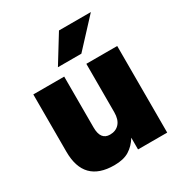

<svg xmlns="http://www.w3.org/2000/svg" viewBox="-175 -858 930 991"><g transform="rotate(-30 290.0 -363.0)"><path d="M220.2 9.8Q40 9.8 40 -174.8V-516.1H224.1V-212.9Q224.1 -138.2 279.8 -138.2Q314.9 -138.2 335.4 -161.1Q356 -184.1 356 -228V-516.1H540V0H366.2V-69.8Q343.3 -32.2 309.6 -11.2Q275.9 9.8 220.2 9.8ZM359.9 -574.2H220.2L319.8 -735.8H509.8Z"/></g></svg>

Font: Creato Display Black
Style: Regular
Weight: 900
Version: Version 1.000